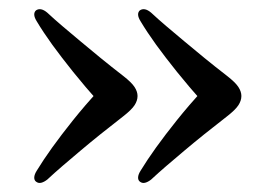

<svg xmlns="http://www.w3.org/2000/svg" viewBox="-20 -446 595 416"><path d="M503 -238Q503 -228 496.5 -218Q490 -208 472 -194Q445.5 -173.5 422.5 -155Q399.5 -136.5 379 -119.2Q358.5 -102 340.5 -86.5Q322.5 -71 307.5 -57Q300.5 -51.5 294.2 -50Q288 -48.5 283 -52.5Q279 -55.5 279.2 -61.8Q279.5 -68 284.5 -76Q298.5 -99 318.2 -126.5Q338 -154 363.2 -185.5Q388.5 -217 421 -253V-222.5Q389 -258.5 363.5 -290.2Q338 -322 318.2 -349.2Q298.5 -376.5 284.5 -400Q279.5 -408 279.2 -414Q279 -420 283 -423.5Q288 -427 294.2 -425.8Q300.5 -424.5 307.5 -418.5Q322.5 -404.5 340.5 -389.2Q358.5 -374 379 -356.8Q399.5 -339.5 422.5 -320.8Q445.5 -302 472 -281.5Q490 -267.5 496.5 -257.5Q503 -247.5 503 -238ZM278 -238Q278 -228 271.5 -218Q265 -208 247 -194Q220.5 -173.5 197.5 -155Q174.5 -136.5 154 -119.2Q133.5 -102 115.5 -86.5Q97.5 -71 82.5 -57Q75.5 -51.5 69.2 -50Q63 -48.5 58 -52.5Q54 -55.5 54.2 -61.8Q54.5 -68 59.5 -76Q73.5 -99 93.2 -126.5Q113 -154 138.2 -185.5Q163.5 -217 196 -253V-222.5Q164 -258.5 138.5 -290.2Q113 -322 93.2 -349.2Q73.5 -376.5 59.5 -400Q54.5 -408 54.2 -414Q54 -420 58 -423.5Q63 -427 69.2 -425.8Q75.5 -424.5 82.5 -418.5Q97.5 -404.5 115.5 -389.2Q133.5 -374 154 -356.8Q174.5 -339.5 197.5 -320.8Q220.5 -302 247 -281.5Q265 -267.5 271.5 -257.5Q278 -247.5 278 -238Z"/></svg>

Font: Fraunces 12pt
Style: Regular
Weight: 400
Version: Version 1.000;[b76b70a41]